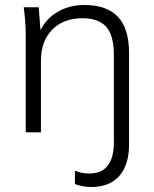

<svg xmlns="http://www.w3.org/2000/svg" viewBox="-20 -530 618 769"><path d="M83 0V-389Q83 -416 81 -444Q79 -472 75 -501H135L144 -386H132Q154 -446 203.5 -478Q253 -510 318 -510Q407 -510 452 -463Q497 -416 497 -316V48Q497 130 458 174.5Q419 219 345 219Q327 219 309.5 215.5Q292 212 280 207V154Q291 158 304.5 161.5Q318 165 337 165Q387 165 411.5 133.5Q436 102 436 40V-311Q436 -388 405.5 -422.5Q375 -457 310 -457Q234 -457 189 -411Q144 -365 144 -287V0Z"/></svg>

Font: Mulish ExtraLight Light
Style: Regular
Weight: 300
Version: Version 3.603